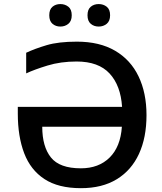

<svg xmlns="http://www.w3.org/2000/svg" viewBox="-20 -934 815 963"><path d="M364.3 -625.5Q284.2 -625.5 218 -605.2Q151.9 -585 111.3 -565.9V-669.4Q154.8 -689.9 214.1 -707.5Q273.4 -725.1 365.7 -725.1Q479.5 -725.1 557.4 -679.4Q635.3 -633.8 675 -550.8Q714.8 -467.8 714.8 -356.4Q714.8 -244.1 677 -162.1Q639.2 -80.1 565.9 -35.2Q492.7 9.8 385.7 9.8Q272.5 9.8 202.9 -35.9Q133.3 -81.5 101.3 -165.5Q69.3 -249.5 69.3 -363.8V-397.9H592.3Q585.4 -504.9 529.8 -565.2Q474.1 -625.5 364.3 -625.5ZM385.7 -89.8Q475.1 -89.8 529.8 -143.8Q584.5 -197.8 591.3 -298.3H191.9Q191.9 -198.7 235.4 -144.3Q278.8 -89.8 385.7 -89.8ZM227.1 -857.4Q227.1 -886.7 243.2 -900.1Q259.3 -913.6 282.7 -913.6Q306.2 -913.6 323 -900.1Q339.8 -886.7 339.8 -857.4Q339.8 -828.6 323 -814.7Q306.2 -800.8 282.7 -800.8Q259.3 -800.8 243.2 -814.7Q227.1 -828.6 227.1 -857.4ZM418.9 -857.4Q418.9 -886.7 435.1 -900.1Q451.2 -913.6 475.1 -913.6Q498.5 -913.6 515.4 -900.1Q532.2 -886.7 532.2 -857.4Q532.2 -828.6 515.4 -814.7Q498.5 -800.8 475.1 -800.8Q451.2 -800.8 435.1 -814.7Q418.9 -828.6 418.9 -857.4Z"/></svg>

Font: Open Sans SemiBold
Style: Regular
Weight: 600
Designer: Monotype Design Team
Foundry: Monotype Imaging Inc.
Version: Version 3.003; ttfautohint (v1.8.4)